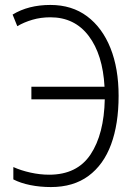

<svg xmlns="http://www.w3.org/2000/svg" viewBox="-20 -746 540 777"><path d="M186 11Q142 11 102.5 3Q63 -5 34 -20V-70Q65 -56 103.5 -47.5Q142 -39 179 -39Q292 -39 346.5 -121Q401 -203 404 -344H107V-395H403Q396 -525 339 -600.5Q282 -676 184 -676Q145 -676 111 -666Q77 -656 50 -640L31 -687Q95 -726 184 -726Q271 -726 332.5 -680Q394 -634 427 -551.5Q460 -469 460 -358Q460 -244 429.5 -161.5Q399 -79 338 -34Q277 11 186 11Z"/></svg>

Font: Noto Sans Mono ExtraCondensed Light
Style: Regular
Weight: 300
Width: 2
Designer: Monotype Design Team
Foundry: Monotype Imaging Inc.
Version: Version 2.014; ttfautohint (v1.8.4.7-5d5b)